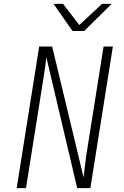

<svg xmlns="http://www.w3.org/2000/svg" viewBox="-20 -970 640 990"><path d="M66 0 182 -730H249L411 -55Q413 -75 416 -99Q419 -123 421.5 -143Q424 -163 425 -170L514 -730H562L446 0H378L219 -675Q218 -661 213.5 -629.5Q209 -598 203 -560L114 0ZM354 -810 256 -950H305L389 -841L506 -950H556L414 -810Z"/></svg>

Font: JetBrains Mono NL Thin
Style: Italic
Weight: 100
Italic angle: -9°
Monospace: yes
Designer: Philipp Nurullin, Konstantin Bulenkov
Foundry: JetBrains
Version: Version 2.305; ttfautohint (v1.8.4.7-5d5b)